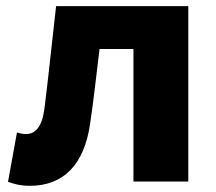

<svg xmlns="http://www.w3.org/2000/svg" viewBox="-20 -589 702 623"><path d="M76 14C189 14 253 -58 272 -185C284 -265 293 -349 303 -430H413V0H591V-569H162C149 -458 138 -345 124 -235C116 -176 94 -154 64 -154C53 -154 44 -157 35 -159L6 1C28 9 49 14 76 14Z"/></svg>

Font: Noto Sans CJK JP Black
Style: Regular
Weight: 900
Designer: Ryoko NISHIZUKA (kana & ideographs); Paul D. Hunt (Latin, Greek & Cyrillic); Wenlong ZHANG (bopomofo); Sandoll Communica
Foundry: Adobe Systems Incorporated
Version: Version 1.004;PS 1.004;hotconv 1.0.82;makeotf.lib2.5.63406